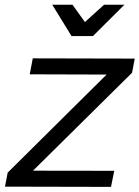

<svg xmlns="http://www.w3.org/2000/svg" viewBox="-22 -766 572 788"><path d="M112.5 -526.5 531 -525.5 520 -467.5 113.5 -65.5 447 -65 433.5 1 -1.5 0 9.5 -57.5 415.5 -460 100 -461ZM488.5 -746.5 359.5 -618H271.5L192.5 -746.5H275.5L326.5 -675.5L405 -746.5Z"/></svg>

Font: Argentum Sans Light
Style: Italic
Weight: 300
Italic angle: -11.3°
Designer: Julieta Ulanovsky (font), Owen Earl (portions from Jones font), Cristiano Sobral (main changes and remaster)
Foundry: Julieta Ulanovsky (font), Owen Earl (portions from Jones font), Cristiano Sobral (main changes and remaster)
Version: Version 3.127